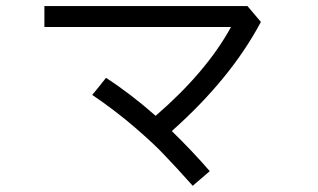

<svg xmlns="http://www.w3.org/2000/svg" viewBox="-20 -637 1040 627"><path d="M281.2 -327.1Q293 -340.8 326.2 -382.8Q406.2 -331.1 488.3 -258.8Q654.3 -402.3 734.4 -548.8Q531.2 -548.8 125 -548.8Q125 -565.4 125 -617.2Q291 -617.2 788.1 -617.2Q798.8 -604.5 832 -565.4Q733.4 -379.9 541 -209Q607.4 -144.5 665 -78.1Q646.5 -62.5 609.4 -30.3Q551.8 -94.7 518.6 -128.9Q486.3 -164.1 421.9 -219.7Q357.4 -275.4 281.2 -327.1Z"/></svg>

Font: Gothic A1
Style: Regular
Weight: 400
Designer: HanYang I&C Co.,Ltd.
Version: Version 2.50